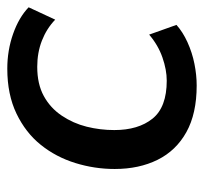

<svg xmlns="http://www.w3.org/2000/svg" viewBox="-36 -500 546 513"><g transform="rotate(-90 236.5 -244.0)"><path d="M264 9Q189 9 139.5 -18.5Q90 -46 65.5 -95.5Q41 -145 41 -210Q41 -264 57 -315.5Q73 -367 105.5 -407.5Q138 -448 189 -472.5Q240 -497 309 -497Q358 -497 402 -481.5Q446 -466 473 -440L440 -369Q416 -392 384 -404.5Q352 -417 314 -417Q268 -417 236 -399.5Q204 -382 183.5 -351.5Q163 -321 154 -285Q145 -249 145 -211Q145 -147 175.5 -109Q206 -71 277 -71Q306 -71 339 -82.5Q372 -94 400 -118L426 -45Q407 -28 379.5 -15.5Q352 -3 322 3Q292 9 264 9Z"/></g></svg>

Font: Nunito Sans 12pt SemiBold
Style: Italic
Weight: 600
Italic angle: -9°
Designer: Vernon Adams
Foundry: Vernon Adams
Version: Version 3.101;gftools[0.9.27]